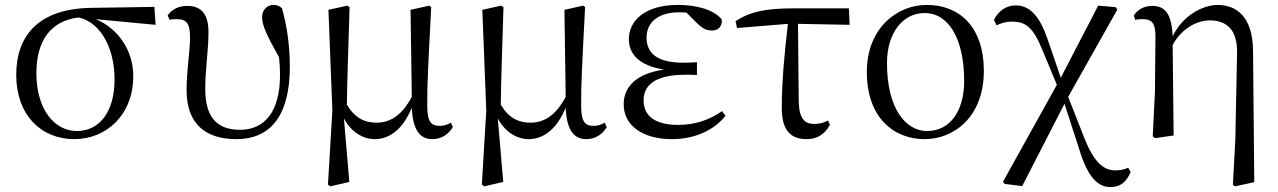

<svg xmlns="http://www.w3.org/2000/svg" viewBox="-20 -551 5200 781"><path d="M282 15C412 15 522 -83 522 -241C522 -347 460 -435 370 -473L613 -450L608 -523L351 -519C142 -516 46 -411 46 -246C46 -84 147 15 282 15ZM301 -480C397 -456 446 -345 446 -228C446 -93 382 -18 293 -18C202 -18 128 -105 128 -254C128 -382 184 -467 301 -480Z M942 15C1075 15 1159 -74 1159 -280C1159 -369 1146 -451 1127 -517C1119 -526 1107 -531 1092 -531C1066 -531 1046 -510 1046 -481C1046 -450 1063 -411 1115 -318C1118 -292 1119 -269 1119 -246C1119 -92 1053 -23 956 -23C858 -23 815 -80 815 -188C815 -275 828 -342 828 -420C828 -487 804 -527 742 -527C706 -527 679 -513 662 -488L670 -470C678 -473 688 -473 699 -473C740 -473 753 -455 753 -398C753 -341 739 -267 739 -184C739 -45 818 15 942 15Z M1504 15C1570 15 1622 -32 1655 -113C1659 -25 1686 15 1739 15C1778 15 1806 -7 1822 -34L1814 -52C1801 -45 1788 -39 1769 -39C1735 -39 1718 -54 1718 -119C1717 -199 1722 -291 1734 -522L1726 -528L1650 -511L1655 -157C1617 -85 1570 -52 1512 -52C1464 -52 1424 -70 1391 -125C1392 -221 1396 -320 1402 -522L1392 -528L1316 -511L1332 -101L1314 200L1324 207L1401 189L1379 -69C1407 -16 1455 15 1504 15Z M2130 15C2196 15 2248 -32 2281 -113C2285 -25 2312 15 2365 15C2404 15 2432 -7 2448 -34L2440 -52C2427 -45 2414 -39 2395 -39C2361 -39 2344 -54 2344 -119C2343 -199 2348 -291 2360 -522L2352 -528L2276 -511L2281 -157C2243 -85 2196 -52 2138 -52C2090 -52 2050 -70 2017 -125C2018 -221 2022 -320 2028 -522L2018 -528L1942 -511L1958 -101L1940 200L1950 207L2027 189L2005 -69C2033 -16 2081 15 2130 15Z M2713 15C2810 15 2887 -24 2931 -80L2917 -99C2865 -62 2805 -43 2738 -43C2644 -43 2598 -80 2598 -143C2598 -200 2638 -247 2769 -247C2779 -247 2789 -247 2815 -246V-298C2791 -296 2776 -296 2759 -296C2650 -296 2610 -337 2610 -398C2610 -460 2657 -501 2743 -501L2772 -500L2815 -457C2841 -432 2855 -427 2878 -427C2901 -427 2919 -444 2916 -472C2883 -513 2810 -531 2738 -531C2602 -531 2538 -466 2538 -391C2538 -331 2581 -283 2682 -268C2565 -252 2517 -195 2517 -127C2517 -39 2596 15 2713 15Z M3261 15C3306 15 3335 -6 3356 -43L3348 -61C3332 -52 3315 -47 3292 -47C3255 -47 3231 -65 3229 -137L3226 -454L3436 -450L3433 -517H3207C3096 -517 3032 -504 2972 -465L2978 -437L3185 -454C3172 -344 3160 -221 3160 -112C3160 -20 3197 15 3261 15Z M3741 15C3860 15 3982 -75 3982 -263C3982 -439 3885 -531 3750 -531C3630 -531 3506 -438 3506 -258C3506 -70 3618 15 3741 15ZM3751 -18C3667 -18 3588 -105 3588 -295C3588 -415 3651 -498 3741 -498C3840 -498 3902 -391 3902 -221C3902 -106 3849 -18 3751 -18Z M4497 210C4539 210 4563 187 4579 149L4569 131C4554 139 4536 142 4516 142C4469 142 4430 109 4391 11L4325 -157L4525 -512L4518 -522L4447 -528L4295 -235L4240 -395C4208 -488 4167 -529 4112 -529C4072 -529 4041 -506 4023 -470L4034 -448C4050 -456 4069 -463 4097 -463C4152 -463 4183 -440 4220 -348L4279 -206L4060 188L4066 197L4138 206L4310 -129L4369 53C4402 163 4442 210 4497 210Z M4995 201 5004 207 5082 190 5077 -345C5076 -485 5007 -531 4933 -531C4876 -531 4791 -490 4750 -403C4746 -500 4716 -527 4666 -527C4631 -527 4605 -509 4592 -488L4598 -470C4610 -473 4619 -473 4630 -473C4666 -473 4680 -456 4680 -403L4678 -178L4669 3L4678 11L4754 0L4750 -368C4787 -436 4849 -468 4901 -468C4969 -468 5015 -431 5012 -331L5005 16Z"/></svg>

Font: Noto Serif CJK TC
Style: Regular
Weight: 400
Designer: Ryoko NISHIZUKA 西塚涼子 (kana & ideographs); Frank Grießhammer (Latin, Greek & Cyrillic); Wenlong ZHANG 张文龙 (bopomofo); San
Foundry: Adobe
Version: Version 2.001;hotconv 1.1.0;makeotfexe 2.6.0